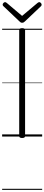

<svg xmlns="http://www.w3.org/2000/svg" viewBox="-20 -1279 415 1799"><path d="M187 14Q173 14 166.5 9.5Q160 5 160 -5V-996Q160 -1006 166.5 -1010.5Q173 -1015 188 -1015Q201 -1015 208 -1010.5Q215 -1006 215 -996V-5Q215 5 208.5 9.5Q202 14 187 14ZM348 -1259Q355 -1259 362.5 -1251.5Q370 -1244 370 -1235Q370 -1232 369 -1229Q368 -1226 365 -1222L213 -1078Q207 -1073 202 -1069.5Q197 -1066 187 -1066Q178 -1066 173 -1069.5Q168 -1073 163 -1078L10 -1223Q7 -1227 6 -1230Q5 -1233 5 -1235Q5 -1244 12.5 -1251.5Q20 -1259 28 -1259Q32 -1259 36 -1256.5Q40 -1254 44 -1251L187 -1130L331 -1251Q335 -1254 339 -1256.5Q343 -1259 348 -1259ZM0 490H375V500H0ZM0 -20H375V0H0ZM0 -505H375V-500H0ZM0 -1010H375V-1000H0Z"/></svg>

Font: Playwrite ES Guides
Style: Regular
Weight: 400
Designer: Veronika Burian, José Scaglione
Foundry: TypeTogether
Version: Version 1.003